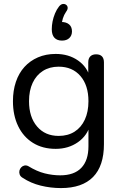

<svg xmlns="http://www.w3.org/2000/svg" viewBox="-20 -770 626 979"><path d="M291 189Q238 189 187.5 176.5Q137 164 96 137Q84 130 80.5 120Q77 110 79 100.5Q81 91 88 83.5Q95 76 104.5 74Q114 72 124 77Q168 104 208 114Q248 124 287 124Q358 124 394.5 86Q431 48 431 -24V-137H441Q426 -79 377.5 -45Q329 -11 264 -11Q197 -11 148 -41.5Q99 -72 72.5 -127Q46 -182 46 -254Q46 -308 61 -352.5Q76 -397 104.5 -428.5Q133 -460 173.5 -477.5Q214 -495 264 -495Q330 -495 378 -461.5Q426 -428 440 -371L430 -359V-452Q430 -472 440.5 -482.5Q451 -493 470 -493Q490 -493 500 -482.5Q510 -472 510 -452V-35Q510 76 454.5 132.5Q399 189 291 189ZM279 -77Q326 -77 360 -98.5Q394 -120 412.5 -160Q431 -200 431 -254Q431 -335 390 -382.5Q349 -430 279 -430Q233 -430 199 -408.5Q165 -387 146.5 -347.5Q128 -308 128 -254Q128 -173 169 -125Q210 -77 279 -77ZM296 -563Q271 -563 257.5 -577.5Q244 -592 244 -621Q244 -640 248 -660.5Q252 -681 260.5 -701.5Q269 -722 281 -737Q290 -748 299.5 -749.5Q309 -751 316.5 -746Q324 -741 325 -731.5Q326 -722 317 -710Q306 -694 300.5 -676Q295 -658 295 -643L292 -658Q318 -658 332.5 -645.5Q347 -633 347 -610Q347 -589 333.5 -576Q320 -563 296 -563Z"/></svg>

Font: Nunito ExtraLight
Style: Regular
Weight: 400
Version: Version 3.602